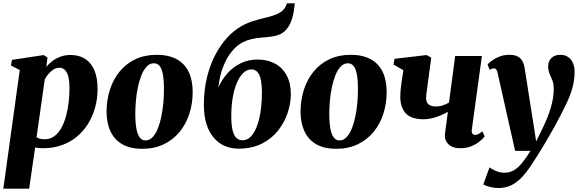

<svg xmlns="http://www.w3.org/2000/svg" viewBox="-22 -882 3486 1156"><path d="M-2 254 97 -460.5 44 -487.5 50 -521.5 241 -550.5 264 -536 257 -479Q272 -498.5 293.8 -514.8Q315.5 -531 342.8 -541Q370 -551 402 -551Q453.5 -551 490 -528Q526.5 -505 546 -459.5Q565.5 -414 565.5 -346.5Q565.5 -289 551 -235.8Q536.5 -182.5 509 -137.8Q481.5 -93 441.2 -59.5Q401 -26 349.5 -7.8Q298 10.5 236 10.5Q225 10.5 213 9.2Q201 8 189.5 6L153.5 254ZM198 -55.5Q207 -50 219 -46.8Q231 -43.5 247 -43.5Q280 -43.5 304.8 -61.8Q329.5 -80 347 -111.2Q364.5 -142.5 375.5 -182.5Q386.5 -222.5 391.5 -267Q396.5 -311.5 396.5 -354.5Q396.5 -389 390.5 -416Q384.5 -443 371 -458.5Q357.5 -474 335.5 -474Q316.5 -474 299.5 -463.2Q282.5 -452.5 269.2 -436.2Q256 -420 247.5 -404Z M920.5 -552Q992.5 -552 1040.5 -526.2Q1088.5 -500.5 1113 -451.2Q1137.5 -402 1138 -331.5Q1138.5 -261 1118.5 -198.2Q1098.5 -135.5 1059.5 -88Q1020.5 -40.5 963.8 -13.2Q907 14 834 14Q764 14 716.5 -12.2Q669 -38.5 644.8 -88Q620.5 -137.5 619.5 -206.5Q619.5 -278.5 639.5 -341.2Q659.5 -404 698.2 -451.2Q737 -498.5 793 -525.2Q849 -552 920.5 -552ZM904.5 -501Q879.5 -501 861 -481.2Q842.5 -461.5 829.2 -428.2Q816 -395 807.8 -354.8Q799.5 -314.5 796 -272.5Q792.5 -230.5 792.5 -193.5Q793 -138 800 -103.5Q807 -69 820.5 -52.8Q834 -36.5 853.5 -36.5Q878.5 -36.5 897.2 -56.5Q916 -76.5 929 -109.8Q942 -143 950 -183.5Q958 -224 961.8 -266.2Q965.5 -308.5 965 -346Q965 -403.5 958 -437.5Q951 -471.5 937.8 -486.2Q924.5 -501 904.5 -501Z M1753 -862 1748 -821.5Q1742 -781 1729 -748.8Q1716 -716.5 1693.2 -695Q1670.5 -673.5 1633.5 -665.5Q1623 -663.5 1610.8 -661.8Q1598.5 -660 1585.5 -658.5Q1569 -656.5 1545.5 -654.8Q1522 -653 1495 -647.2Q1468 -641.5 1441.5 -628.5Q1406 -611 1374.8 -573.8Q1343.5 -536.5 1322 -481.2Q1300.5 -426 1292.5 -354.5Q1312 -400 1345.5 -438.5Q1379 -477 1425.2 -500.2Q1471.5 -523.5 1529.5 -523.5Q1588 -523.5 1633 -499.5Q1678 -475.5 1703.5 -429Q1729 -382.5 1729 -315Q1729 -261.5 1710.5 -204.2Q1692 -147 1653.5 -97.5Q1615 -48 1555.2 -17.5Q1495.5 13 1413.5 13Q1371 13 1333.5 -2.5Q1296 -18 1267.2 -50.2Q1238.5 -82.5 1222 -132.2Q1205.5 -182 1205.5 -250Q1205.5 -340.5 1224.2 -416.5Q1243 -492.5 1274.5 -552.2Q1306 -612 1345.5 -654.8Q1385 -697.5 1426.5 -721.5Q1460.5 -741.5 1494.8 -752.8Q1529 -764 1561.2 -771.5Q1593.5 -779 1621 -787.8Q1648.5 -796.5 1669.2 -810.2Q1690 -824 1700.5 -848.5L1706 -862ZM1491.5 -464Q1463.5 -464 1440.8 -441Q1418 -418 1402 -378.2Q1386 -338.5 1378 -286.8Q1370 -235 1370.5 -177Q1371 -128 1378.5 -97.2Q1386 -66.5 1400.8 -52Q1415.5 -37.5 1438 -37.5Q1469.5 -37.5 1492 -63.8Q1514.5 -90 1528.8 -133Q1543 -176 1549.2 -227Q1555.5 -278 1555 -327Q1554 -403.5 1538 -433.8Q1522 -464 1491.5 -464Z M2088.5 -552Q2160.5 -552 2208.5 -526.2Q2256.5 -500.5 2281 -451.2Q2305.5 -402 2306 -331.5Q2306.5 -261 2286.5 -198.2Q2266.5 -135.5 2227.5 -88Q2188.5 -40.5 2131.8 -13.2Q2075 14 2002 14Q1932 14 1884.5 -12.2Q1837 -38.5 1812.8 -88Q1788.5 -137.5 1787.5 -206.5Q1787.5 -278.5 1807.5 -341.2Q1827.5 -404 1866.2 -451.2Q1905 -498.5 1961 -525.2Q2017 -552 2088.5 -552ZM2072.5 -501Q2047.5 -501 2029 -481.2Q2010.5 -461.5 1997.2 -428.2Q1984 -395 1975.8 -354.8Q1967.5 -314.5 1964 -272.5Q1960.5 -230.5 1960.5 -193.5Q1961 -138 1968 -103.5Q1975 -69 1988.5 -52.8Q2002 -36.5 2021.5 -36.5Q2046.5 -36.5 2065.2 -56.5Q2084 -76.5 2097 -109.8Q2110 -143 2118 -183.5Q2126 -224 2129.8 -266.2Q2133.5 -308.5 2133 -346Q2133 -403.5 2126 -437.5Q2119 -471.5 2105.8 -486.2Q2092.5 -501 2072.5 -501Z M2574.5 -535 2544.5 -311.5Q2544.5 -309 2544.2 -305Q2544 -301 2543.8 -297.2Q2543.5 -293.5 2543.5 -289.5Q2544 -265 2559 -253Q2574 -241 2603 -241Q2626.5 -241 2647.2 -248.5Q2668 -256 2681.5 -265L2718.5 -545H2879.5L2819 -104Q2816.5 -86 2822.2 -77.8Q2828 -69.5 2837.5 -69.5Q2845 -69.5 2856.2 -74Q2867.5 -78.5 2882.5 -91.5L2896 -60.5Q2885.5 -46.5 2864.8 -29.8Q2844 -13 2814.8 -1.2Q2785.5 10.5 2749.5 10.5Q2715.5 10.5 2694 -1.8Q2672.5 -14 2663.2 -33.5Q2654 -53 2657 -75L2674.5 -208.5Q2654.5 -197.5 2630.2 -187Q2606 -176.5 2580 -170.2Q2554 -164 2528.5 -164Q2453.5 -164 2420.8 -199.8Q2388 -235.5 2388 -301Q2388 -312.5 2389 -325.8Q2390 -339 2391.5 -353.2Q2393 -367.5 2395 -381L2406.5 -459.5L2347 -493.5L2353.5 -528L2546.5 -550.5Z M2974 -443Q2970.5 -458.5 2965.2 -464.5Q2960 -470.5 2953 -470.5Q2946 -470.5 2939.8 -468.2Q2933.5 -466 2926.5 -461L2913.5 -494Q2921.5 -503.5 2940.2 -517.2Q2959 -531 2985.8 -541.5Q3012.5 -552 3044.5 -552Q3074 -552 3092.8 -543Q3111.5 -534 3122 -516.2Q3132.5 -498.5 3136.5 -472.5Q3143 -433.5 3149.8 -389.8Q3156.5 -346 3163.8 -300.2Q3171 -254.5 3178 -209.2Q3185 -164 3192 -122L3206 -30.5L3245 -110Q3260.5 -141.5 3273 -172.8Q3285.5 -204 3294.2 -233.8Q3303 -263.5 3307.5 -291.5Q3312 -319.5 3312 -345Q3312 -377 3303.8 -397.8Q3295.5 -418.5 3287 -437.8Q3278.5 -457 3278.5 -484.5Q3278.5 -513.5 3297.8 -532.8Q3317 -552 3351 -552Q3381 -552 3400.2 -537.5Q3419.5 -523 3428.5 -500.2Q3437.5 -477.5 3437.5 -453.5Q3437.5 -405 3426.5 -361.5Q3415.5 -318 3396 -275.2Q3376.5 -232.5 3352 -186Q3338.5 -159.5 3322.5 -130.2Q3306.5 -101 3289 -70.5Q3271.5 -40 3253.5 -10Q3235.5 20 3217.5 48.8Q3199.5 77.5 3182.5 103Q3149.5 155 3117.8 187.5Q3086 220 3052.5 235Q3019 250 2980 250Q2953 250 2926.5 243Q2900 236 2888 228.5L2925.5 125Q2936 135 2961.8 146.5Q2987.5 158 3014.5 158Q3047.5 158 3073 142.5Q3098.5 127 3122.2 97.8Q3146 68.5 3172.5 26.5H3079.5Z"/></svg>

Font: Merriweather 60pt Black
Style: Italic
Weight: 900
Italic angle: -7.8°
Version: Version 2.101